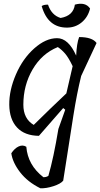

<svg xmlns="http://www.w3.org/2000/svg" viewBox="-20 -746 541 1036"><path d="M321 -163 190 -13Q113 -14 72 -58Q31 -102 30 -180.5Q29 -259 66 -344.5Q103 -430 165 -485Q227 -540 288 -540Q349 -540 391 -446Q394 -512 407 -546Q478 -546 501 -514L418 -336Q395 -243 376 -123Q357 -3 342 95Q327 193 321 229Q307 246 268.5 258.5Q230 271 198 270Q129 236 88.5 183.5Q48 131 41 81Q59 54 81 44Q103 34 122 46Q130 145 214 210Q228 211 241 203Q269 107 295 -50L332 -154ZM106 -181Q106 -105 162 -72Q253 -162 338 -242L372 -389Q350 -435 331.5 -456.5Q313 -478 292 -492Q206 -457 156 -371.5Q106 -286 106 -181ZM341 -597Q238 -597 205 -713Q214 -721 239 -721Q258 -664 307 -649Q376 -661 384 -721Q441 -737 466 -700Q455 -654 421 -625.5Q387 -597 341 -597Z"/></svg>

Font: Tillana
Style: Regular
Weight: 400
Designer: Lipi Raval (Devanagari, Latin), Jonny Pinhorn (Latin)
Foundry: Indian Type Foundry
Version: Version 2.003;PS 1.0;hotconv 1.0.79;makeotf.lib2.5.61930; tt